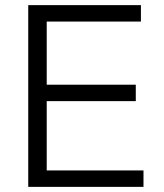

<svg xmlns="http://www.w3.org/2000/svg" viewBox="-20 -728 639 748"><path d="M162 -334H509V-398H162V-644H529V-708H90V0H539V-64H162Z"/></svg>

Font: UULA Sans
Style: Regular
Weight: 400
Designer: Mohamed Gaber, Laura Garcia Mut
Foundry: Kief Type Foundry
Version: Version 3.006;hotconv 1.0.109;makeotfexe 2.5.65596